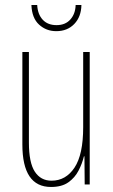

<svg xmlns="http://www.w3.org/2000/svg" viewBox="-20 -734 448 764"><path d="M337 -527V0H317L316 -112H314Q307 -83 292.5 -55Q278 -27 252 -8.5Q226 10 183 10Q69 10 69 -159V-527H95V-167Q95 -87 118.5 -51Q142 -15 185 -15Q242 -15 276.5 -67Q311 -119 311 -228V-527ZM304 -714Q303 -667 275.5 -638.5Q248 -610 204 -610Q164 -610 135.5 -636Q107 -662 105 -714H128Q130 -677 150 -655.5Q170 -634 205 -634Q240 -634 260 -656.5Q280 -679 281 -714Z"/></svg>

Font: Noto Sans ExtraCondensed Thin
Style: Regular
Weight: 100
Width: 2
Designer: Monotype Design Team
Foundry: Monotype Imaging Inc.
Version: Version 2.013; ttfautohint (v1.8.4.7-5d5b)